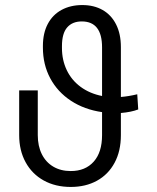

<svg xmlns="http://www.w3.org/2000/svg" viewBox="-20 -737 627 767"><path d="M462.9 -285.6V-197.3Q462.9 -133.3 437.7 -86.7Q412.6 -40 367.4 -15.1Q322.3 9.8 262.7 9.8Q201.2 9.8 154.5 -16.1Q107.9 -42 82.3 -88.9Q56.6 -135.7 56.6 -197.3V-376H130.9V-197.3Q130.9 -153.8 147 -121.3Q163.1 -88.9 192.9 -71.3Q222.7 -53.7 262.7 -53.7Q320.8 -53.7 354.2 -91.1Q387.7 -128.4 387.7 -197.3V-289.1Q316.9 -299.3 263.4 -334.5Q210 -369.6 180.7 -424.3Q151.4 -479 151.4 -546.9V-553.7Q151.4 -604.5 170.9 -641.4Q190.4 -678.2 226.1 -697.5Q261.7 -716.8 308.6 -716.8Q355.5 -716.8 390.1 -697Q424.8 -677.2 443.8 -639.4Q462.9 -601.6 462.9 -548.8V-349.6Q493.7 -352.1 528.3 -360.4L532.2 -299.8Q504.4 -289.1 462.9 -285.6ZM387.7 -353.5V-547.9Q387.7 -651.4 306.6 -651.4Q269 -651.4 248.3 -627.4Q227.5 -603.5 227.5 -552.7V-544.9Q227.5 -497.1 246.6 -457Q265.6 -417 302 -390.1Q338.4 -363.3 387.7 -353.5Z"/></svg>

Font: Pretendard GOV Light
Style: Regular
Weight: 300
Designer: Base glyphs from Inter by Rasmus Andersson; Hangeul glyphs from Noto Sans CJK(Source Han Sans) by Jang Soo-young and Kan
Foundry: Kil Hyung-jin
Version: Version 1.309